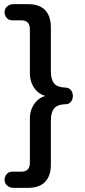

<svg xmlns="http://www.w3.org/2000/svg" viewBox="-20 -725 410 925"><path d="M45 180Q27 180 14.5 169Q2 158 2 141Q2 125 12.5 113.5Q23 102 39 102H83Q104 102 114 91Q124 80 124 58V-154Q124 -185 136.5 -210Q149 -235 170.5 -250Q192 -265 217 -265V-261Q192 -261 170.5 -275.5Q149 -290 136.5 -315.5Q124 -341 124 -371V-583Q124 -605 114 -616Q104 -627 83 -627H39Q23 -627 12.5 -638.5Q2 -650 2 -666Q2 -683 14.5 -694Q27 -705 45 -705H115Q151 -705 175.5 -692.5Q200 -680 212.5 -655Q225 -630 225 -594V-382Q225 -342 241 -323Q257 -304 296 -303Q313 -302 322 -290.5Q331 -279 331 -262Q331 -247 322 -235Q313 -223 296 -223Q257 -222 241 -203Q225 -184 225 -143V69Q225 123 197 151.5Q169 180 115 180Z"/></svg>

Font: Nunito SemiBold
Style: Regular
Weight: 600
Designer: Vernon Adams
Foundry: Vernon Adams
Version: Version 3.602